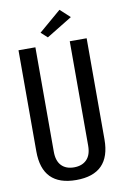

<svg xmlns="http://www.w3.org/2000/svg" viewBox="-96 -923 633 985"><g transform="rotate(-10 220.5 -430.5)"><path d="M43 -173V-700H131V-156Q131 -108 154.5 -83.5Q178 -59 220 -59Q262 -59 286 -83.5Q310 -108 310 -156V-700H398V-173Q398 7 220 7Q43 7 43 -173ZM203 -739 170 -769 286 -868 337 -821Z"/></g></svg>

Font: Homenaje
Style: Regular
Weight: 400
Designer: Constanza Artigas Preller, Agustina Mingote
Foundry: Constanza Artigas Preller, Agustina Mingote
Version: Version 1.100